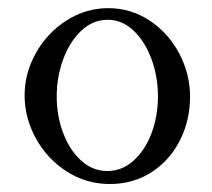

<svg xmlns="http://www.w3.org/2000/svg" viewBox="-20 -445 526 476"><path d="M41 -209Q41 -263.7 69.1 -313.7Q97.2 -363.8 145 -394.3Q192.9 -424.8 248 -424.8Q304.7 -424.8 351.3 -393.8Q397.9 -362.8 424.6 -312Q451.2 -261.2 451.2 -205.1Q451.2 -147 426.3 -97.4Q401.4 -47.9 356 -18.3Q310.5 11.2 252 11.2Q193.8 11.2 145.3 -20Q96.7 -51.3 68.8 -102.1Q41 -152.8 41 -209ZM371.6 -206.1Q371.6 -254.4 355.7 -298.1Q339.8 -341.8 311.3 -368.9Q282.7 -396 247.1 -396Q210.4 -396 181.6 -368.9Q152.8 -341.8 136.7 -298.1Q120.6 -254.4 120.6 -206.1Q120.6 -157.7 136.7 -115Q152.8 -72.3 181.4 -46.6Q210 -21 246.1 -21Q282.7 -21 311.5 -47.1Q340.3 -73.2 356 -115.7Q371.6 -158.2 371.6 -206.1Z"/></svg>

Font: JuniusX
Style: Regular
Weight: 400
Designer: Peter S. Baker
Foundry: Briery Creek Software
Version: Version 1.004